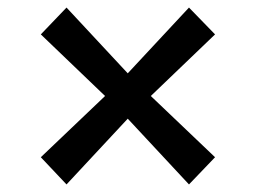

<svg xmlns="http://www.w3.org/2000/svg" viewBox="-20 -648 677 508"><path d="M258 -394 88 -557 156 -628 318 -454 480 -628 549 -557 379 -394 549 -232 480 -160 318 -334 156 -160 88 -232Z"/></svg>

Font: Martel
Style: Bold
Weight: 700
Designer: Dan Reynolds
Foundry: Dan Reynolds
Version: Version 1.001; ttfautohint (v1.1) -l 5 -r 5 -G 72 -x 0 -D la